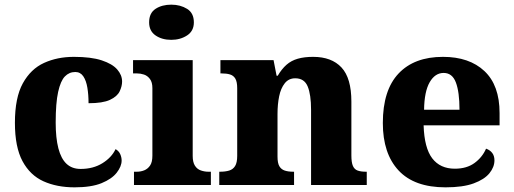

<svg xmlns="http://www.w3.org/2000/svg" viewBox="-20 -794 2204 824"><path d="M300 10Q224 10 166.5 -16Q109 -42 76.5 -102.5Q44 -163 44 -267Q44 -375 78 -436.5Q112 -498 169 -524Q226 -550 297 -550Q371 -550 416.5 -535Q462 -520 483 -496Q504 -472 504 -444Q504 -424 493.5 -402Q483 -380 452 -365.5Q421 -351 360 -351Q360 -387 355 -417.5Q350 -448 337.5 -466.5Q325 -485 303 -485Q277 -485 258.5 -466Q240 -447 229.5 -399.5Q219 -352 219 -268Q219 -202 230.5 -157.5Q242 -113 265.5 -91Q289 -69 326 -69Q380 -69 419.5 -93.5Q459 -118 476 -154Q490 -146 496 -132.5Q502 -119 502 -105Q502 -80 481 -53Q460 -26 416 -8Q372 10 300 10Z M555 0V-57H567Q584 -57 599 -63Q614 -69 624 -83.5Q634 -98 634 -126V-416Q634 -441 623.5 -455Q613 -469 598 -474Q583 -479 567 -479H551V-536H807V-125Q807 -98 816.5 -83Q826 -68 842 -62.5Q858 -57 874 -57H885V0ZM715 -623Q675 -623 647.5 -642Q620 -661 620 -698Q620 -738 647.5 -756Q675 -774 715 -774Q754 -774 783 -756Q812 -738 812 -698Q812 -661 783 -642Q754 -623 715 -623Z M921 0V-57H924Q947 -57 963.5 -62Q980 -67 989 -81.5Q998 -96 998 -125V-415Q998 -443 990 -456.5Q982 -470 967 -474.5Q952 -479 930 -479H926V-536H1154L1167 -469H1172Q1189 -498 1209.5 -516Q1230 -534 1258 -542Q1286 -550 1324 -550Q1403 -550 1445.5 -504.5Q1488 -459 1488 -358V-127Q1488 -97 1494.5 -82Q1501 -67 1515 -62Q1529 -57 1551 -57H1554V0H1315V-323Q1315 -388 1300.5 -423Q1286 -458 1247 -458Q1219 -458 1202 -436.5Q1185 -415 1178 -380.5Q1171 -346 1171 -305V-122Q1171 -94 1179 -80.5Q1187 -67 1202 -62Q1217 -57 1239 -57H1242V0Z M1892 10Q1758 10 1690.5 -62.5Q1623 -135 1623 -266Q1623 -407 1690.5 -478.5Q1758 -550 1881 -550Q1994 -550 2059 -489Q2124 -428 2124 -309V-256H1798Q1801 -159 1835 -114.5Q1869 -70 1932 -70Q1983 -70 2016.5 -94.5Q2050 -119 2066 -156Q2083 -150 2092.5 -137.5Q2102 -125 2102 -106Q2102 -77 2080.5 -50.5Q2059 -24 2013 -7Q1967 10 1892 10ZM1952 -323Q1952 -399 1936.5 -440Q1921 -481 1884 -481Q1847 -481 1824 -441Q1801 -401 1800 -323Z"/></svg>

Font: Noto Serif Tibetan ExtraBold
Style: Regular
Weight: 800
Version: Version 2.103